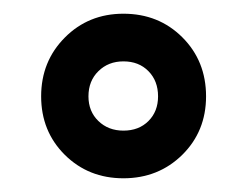

<svg xmlns="http://www.w3.org/2000/svg" viewBox="-20 -820 360 280"><path d="M160 -560Q211 -560 245.8 -594.2Q280.5 -628.5 280.5 -679.5Q280.5 -731 246 -765.5Q211.5 -800 160 -800Q109 -800 74.5 -765.2Q40 -730.5 40 -679.5Q40 -628.5 74.5 -594.2Q109 -560 160 -560ZM160 -629.5Q138 -629.5 123.5 -643.5Q109 -657.5 109 -679.5Q109 -702 123.5 -716.2Q138 -730.5 160 -730.5Q182.5 -730.5 196.5 -716.2Q210.5 -702 210.5 -679.5Q210.5 -657.5 196.5 -643.5Q182.5 -629.5 160 -629.5Z"/></svg>

Font: Besley ExtraBold
Style: Regular
Weight: 800
Designer: Owen Earl
Foundry: indestructible type*
Version: Version 2.001